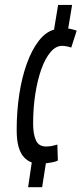

<svg xmlns="http://www.w3.org/2000/svg" viewBox="-20 -661 343 786"><path d="M95.1 105.3 110 4Q93.4 -1.7 79.2 -16.2Q65 -30.7 56.6 -57.9Q48.3 -85.2 48.3 -128.9Q48.3 -205.1 58.9 -274.8Q69.5 -344.4 89.8 -400.6Q110.1 -456.8 138.5 -493.5Q166.8 -530.2 201.2 -539.6L217.9 -640.9H275.2L259.2 -544Q265.5 -543.6 271.4 -542Q277.3 -540.3 283.1 -539Q288.9 -537.7 293.9 -535.4L271.7 -466.3Q265.7 -468.6 259 -470.1Q252.4 -471.6 246.4 -472.4Q240.4 -473.3 233.8 -473.3Q208.7 -473.3 186.9 -447.7Q165.1 -422.1 149.2 -377.7Q133.4 -333.2 124.5 -276Q115.6 -218.8 115.6 -155.3Q115.6 -112.2 127 -86.7Q138.3 -61.2 169 -61.2Q174.9 -61.2 182.9 -62.1Q190.9 -62.9 199.2 -65Q207.5 -67.2 214.8 -69.2L216.9 -3.6Q207.2 1 194.3 3.5Q181.3 5.9 167.8 7.5L152.5 105.3Z"/></svg>

Font: Georama
Style: Italic
Weight: 400
Width: 2
Italic angle: -9°
Designer: Jean-Baptiste Levee
Foundry: Production Type
Version: Version 1.000